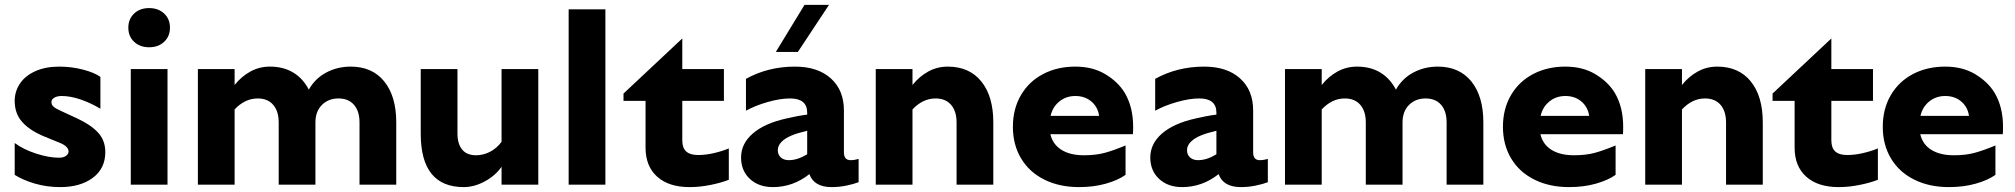

<svg xmlns="http://www.w3.org/2000/svg" viewBox="-20 -754 8229 784"><path d="M190 -337Q190 -326 198.5 -318.5Q207 -311 227 -302L296 -270Q350 -245 380 -213Q410 -181 410 -133Q410 -66 359 -28Q308 10 226 10Q172 10 123.5 -4Q75 -18 40 -40V-170Q75 -144 127 -127Q179 -110 221 -110Q239 -110 249.5 -117.5Q260 -125 260 -136Q260 -145 251.5 -154Q243 -163 226 -170L160 -197Q102 -221 71 -255.5Q40 -290 40 -342Q40 -380 61 -412Q82 -444 123.5 -463Q165 -482 222 -482Q273 -482 320 -469.5Q367 -457 390 -440V-310Q350 -334 308.5 -348Q267 -362 232 -362Q213 -362 201.5 -355Q190 -348 190 -337Z M589 -721Q551 -721 527.5 -698.5Q504 -676 504 -641Q504 -605 528 -583Q552 -561 589 -561Q627 -561 650.5 -583.5Q674 -606 674 -641Q674 -677 650 -699Q626 -721 589 -721ZM664 0H514V-472H664Z M1362 -352Q1321 -352 1294.5 -325.5Q1268 -299 1268 -254V0H1118V-254Q1118 -300 1095.5 -326Q1073 -352 1032 -352Q1005 -352 981 -340Q957 -328 938 -307V0H788V-472H938V-407Q966 -442 1002.5 -462Q1039 -482 1082 -482Q1137 -482 1177 -458Q1217 -434 1241 -388Q1267 -434 1312.5 -458Q1358 -482 1412 -482Q1500 -482 1549 -421.5Q1598 -361 1598 -254V0H1448V-254Q1448 -300 1425.5 -326Q1403 -352 1362 -352Z M1698 -208V-472H1848V-208Q1848 -167 1867 -143.5Q1886 -120 1924 -120Q1954 -120 1981.5 -134.5Q2009 -149 2028 -175V-472H2178V0H2028V-73Q2002 -36 1959 -13Q1916 10 1874 10Q1698 10 1698 -208Z M2452 -716V0H2302V-716Z M2766 -342V-181Q2766 -150 2782 -135.5Q2798 -121 2831 -121Q2862 -121 2896 -129Q2930 -137 2956 -148V-20Q2926 -8 2882 1Q2838 10 2796 10Q2711 10 2663.5 -32.5Q2616 -75 2616 -151V-342H2526V-372L2766 -597V-472H2936V-342Z M3285 -43Q3218 10 3136 10Q3078 10 3042 -23.5Q3006 -57 3006 -111Q3006 -167 3053.5 -208.5Q3101 -250 3190 -270Q3236 -281 3276 -286V-294Q3276 -352 3206 -352Q3166 -352 3115 -337.5Q3064 -323 3026 -302V-432Q3116 -482 3226 -482Q3319 -482 3372.5 -434Q3426 -386 3426 -303V-132Q3426 -100 3453 -100Q3469 -100 3486 -105V-10Q3465 -2 3435.5 4Q3406 10 3376 10Q3304 10 3285 -43ZM3201 -100Q3237 -100 3276 -124V-220Q3237 -211 3213 -201Q3186 -190 3171 -174.5Q3156 -159 3156 -141Q3156 -122 3168.5 -111Q3181 -100 3201 -100ZM3265 -734H3365L3238 -542H3148Z M3706 -472V-407Q3734 -442 3770.5 -462Q3807 -482 3850 -482Q3938 -482 3987 -421.5Q4036 -361 4036 -254V0H3886V-254Q3886 -300 3863.5 -326Q3841 -352 3800 -352Q3773 -352 3749 -340Q3725 -328 3706 -307V0H3556V-472Z M4371 -482Q4442 -482 4493.5 -451Q4545 -420 4572 -376Q4607 -318 4607 -236Q4607 -215 4606 -206H4269Q4279 -164 4314.5 -142Q4350 -120 4406 -120Q4455 -120 4491.5 -130Q4528 -140 4576 -160V-40Q4545 -18 4495.5 -4Q4446 10 4386 10Q4306 10 4244.5 -20.5Q4183 -51 4149.5 -107Q4116 -163 4116 -236Q4116 -309 4148.5 -365Q4181 -421 4239 -451.5Q4297 -482 4371 -482ZM4468 -281Q4463 -317 4436.5 -339.5Q4410 -362 4371 -362Q4333 -362 4305.5 -339.5Q4278 -317 4270 -281Z M4956 -43Q4889 10 4807 10Q4749 10 4713 -23.5Q4677 -57 4677 -111Q4677 -167 4724.5 -208.5Q4772 -250 4861 -270Q4907 -281 4947 -286V-294Q4947 -352 4877 -352Q4837 -352 4786 -337.5Q4735 -323 4697 -302V-432Q4787 -482 4897 -482Q4990 -482 5043.5 -434Q5097 -386 5097 -303V-132Q5097 -100 5124 -100Q5140 -100 5157 -105V-10Q5136 -2 5106.5 4Q5077 10 5047 10Q4975 10 4956 -43ZM4872 -100Q4908 -100 4947 -124V-220Q4908 -211 4884 -201Q4857 -190 4842 -174.5Q4827 -159 4827 -141Q4827 -122 4839.5 -111Q4852 -100 4872 -100Z M5801 -352Q5760 -352 5733.5 -325.5Q5707 -299 5707 -254V0H5557V-254Q5557 -300 5534.5 -326Q5512 -352 5471 -352Q5444 -352 5420 -340Q5396 -328 5377 -307V0H5227V-472H5377V-407Q5405 -442 5441.5 -462Q5478 -482 5521 -482Q5576 -482 5616 -458Q5656 -434 5680 -388Q5706 -434 5751.5 -458Q5797 -482 5851 -482Q5939 -482 5988 -421.5Q6037 -361 6037 -254V0H5887V-254Q5887 -300 5864.5 -326Q5842 -352 5801 -352Z M6372 -482Q6443 -482 6494.5 -451Q6546 -420 6573 -376Q6608 -318 6608 -236Q6608 -215 6607 -206H6270Q6280 -164 6315.5 -142Q6351 -120 6407 -120Q6456 -120 6492.5 -130Q6529 -140 6577 -160V-40Q6546 -18 6496.5 -4Q6447 10 6387 10Q6307 10 6245.5 -20.5Q6184 -51 6150.5 -107Q6117 -163 6117 -236Q6117 -309 6149.5 -365Q6182 -421 6240 -451.5Q6298 -482 6372 -482ZM6469 -281Q6464 -317 6437.5 -339.5Q6411 -362 6372 -362Q6334 -362 6306.5 -339.5Q6279 -317 6271 -281Z M6848 -472V-407Q6876 -442 6912.5 -462Q6949 -482 6992 -482Q7080 -482 7129 -421.5Q7178 -361 7178 -254V0H7028V-254Q7028 -300 7005.5 -326Q6983 -352 6942 -352Q6915 -352 6891 -340Q6867 -328 6848 -307V0H6698V-472Z M7458 -342V-181Q7458 -150 7474 -135.5Q7490 -121 7523 -121Q7554 -121 7588 -129Q7622 -137 7648 -148V-20Q7618 -8 7574 1Q7530 10 7488 10Q7403 10 7355.5 -32.5Q7308 -75 7308 -151V-342H7218V-372L7458 -597V-472H7628V-342Z M7923 -482Q7994 -482 8045.5 -451Q8097 -420 8124 -376Q8159 -318 8159 -236Q8159 -215 8158 -206H7821Q7831 -164 7866.5 -142Q7902 -120 7958 -120Q8007 -120 8043.5 -130Q8080 -140 8128 -160V-40Q8097 -18 8047.5 -4Q7998 10 7938 10Q7858 10 7796.5 -20.5Q7735 -51 7701.5 -107Q7668 -163 7668 -236Q7668 -309 7700.5 -365Q7733 -421 7791 -451.5Q7849 -482 7923 -482ZM8020 -281Q8015 -317 7988.5 -339.5Q7962 -362 7923 -362Q7885 -362 7857.5 -339.5Q7830 -317 7822 -281Z"/></svg>

Font: Madhuban Bold
Style: Regular
Weight: 700
Designer: jaikishan Patel
Foundry: MagicType
Version: Version 1.000